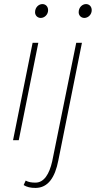

<svg xmlns="http://www.w3.org/2000/svg" viewBox="-20 -688 470 942"><path d="M44 0H72L168 -478H140ZM180 -600C198 -600 216 -616 216 -638C216 -656 204 -668 188 -668C170 -668 152 -652 152 -628C152 -612 164 -600 180 -600ZM154 234C216 234 250 182 266 100L382 -478H354L236 104C222 166 196 208 154 208C136 208 120 206 106 198L96 220C112 230 130 234 154 234ZM394 -600C412 -600 430 -616 430 -638C430 -656 418 -668 402 -668C384 -668 366 -652 366 -628C366 -612 378 -600 394 -600Z"/></svg>

Font: Source Sans Pro ExtraLight
Style: Italic
Weight: 200
Italic angle: -11°
Designer: Paul D. Hunt
Foundry: Adobe Systems Incorporated
Version: Version 3.006;hotconv 1.0.111;makeotfexe 2.5.65597